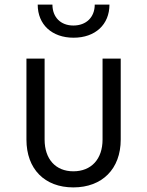

<svg xmlns="http://www.w3.org/2000/svg" viewBox="-20 -805 640 835"><path d="M300 -641C394 -641 456 -698 456 -785H392C392 -730 355 -694 299 -694C244 -694 208 -730 208 -785H144C144 -698 206 -641 300 -641ZM299 10C424 10 505 -70 505 -198V-550H426V-198C426 -113 377 -60 299 -60C222 -60 174 -113 174 -198V-550H95V-198C95 -70 174 10 299 10Z"/></svg>

Font: JetBrains Mono Light
Style: Regular
Weight: 336
Monospace: yes
Designer: Philipp Nurullin, Konstantin Bulenkov
Foundry: JetBrains
Version: Version 2.305